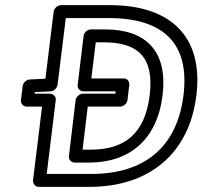

<svg xmlns="http://www.w3.org/2000/svg" viewBox="-20 -699 785 744"><path d="M269 -69H325C481 -69 589 -157 610 -330C631 -503 543 -585 388 -585H332C317 -585 305 -571 304 -560L281 -370C279 -355 292 -345 303 -345H428L427 -336H302C287 -336 274 -322 273 -311L247 -94C245 -79 258 -69 269 -69ZM300 -119 320 -286H446C457 -286 472 -296 474 -311L481 -370C482 -381 475 -395 460 -395H334L351 -535H382C515 -535 578 -477 560 -330C542 -181 463 -119 331 -119ZM235 -629H401C612 -629 716 -532 691 -330C666 -127 538 -25 334 -25H161L196 -311C198 -326 185 -336 174 -336H114L115 -342L176 -345C190 -346 201 -358 203 -370ZM216 -679C205 -679 190 -669 188 -654L156 -394L95 -391C83 -390 70 -380 68 -366L61 -311C60 -300 68 -286 83 -286H143L108 0C107 11 115 25 130 25H328C553 25 713 -99 741 -330C769 -560 638 -679 407 -679Z"/></svg>

Font: Falling Sky
Style: ExtOuObl
Weight: 400
Designer: Paul D. Hunt
Foundry: Adobe Systems Incorporated
Version: Version 1.02